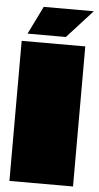

<svg xmlns="http://www.w3.org/2000/svg" viewBox="-55 -813 436 848"><g transform="rotate(5 163.0 -389.5)"><path d="M302 0H20V-621H302ZM326 -779 213 -655H43L104 -779Z"/></g></svg>

Font: Passion One Black
Style: Regular
Weight: 900
Designer: Alejandro Lo Celso
Foundry: Fontstage
Version: Version 1.002